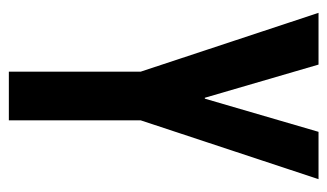

<svg xmlns="http://www.w3.org/2000/svg" viewBox="-173 -567 740 434"><g transform="rotate(90 197.0 -350.0)"><path d="M142 -298 9 -700H126L201 -443H203L278 -700H385L252 -298V0H142Z"/></g></svg>

Font: kids-team
Style: team
Weight: 400
Designer: Ryoichi Tsunekawa, Thomas Gollenia, Laura Emeder
Foundry: Ryoichi Tsunekawa, Thomas Gollenia, Laura Emeder
Version: Version 2.000